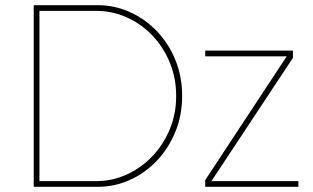

<svg xmlns="http://www.w3.org/2000/svg" viewBox="-20 -720 1205 740"><path d="M110 0V-700H357Q421 -700 479.5 -674Q538 -648 583.5 -601Q629 -554 655.5 -490Q682 -426 682 -350Q682 -275 655.5 -211Q629 -147 583.5 -99.5Q538 -52 479.5 -26Q421 0 357 0ZM132 -13 122 -22H352Q412 -22 467.5 -47Q523 -72 566 -116.5Q609 -161 634 -221Q659 -281 659 -350Q659 -420 634 -480Q609 -540 566 -584.5Q523 -629 467.5 -653.5Q412 -678 352 -678H121L132 -689ZM771 0V-26L1097 -521L1095 -503H771V-525H1109V-497L787 -10L783 -22H1130V0Z"/></svg>

Font: Lexend Deca Thin
Style: Regular
Weight: 250
Designer: Bonnie Shaver-Troup, Thomas Jockin
Foundry: Lexend
Version: Version 1.007